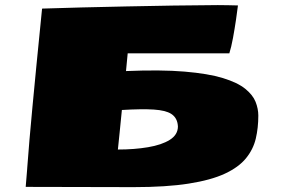

<svg xmlns="http://www.w3.org/2000/svg" viewBox="-20 -728 1133 773"><path d="M517.6 25.4 83.5 24.4Q83.5 23.4 84.5 11.7Q85.4 0 86.7 -14.9Q87.9 -29.8 88.9 -41.7Q89.8 -53.7 89.8 -54.2Q93.8 -106.9 98.6 -164.6Q103.5 -222.2 110.4 -295.2Q117.2 -368.2 126.7 -465.1Q136.2 -562 149.4 -693.4Q220.7 -695.8 307.4 -698Q394 -700.2 488.5 -702.1Q583 -704.1 677.2 -705.6Q771.5 -707 856.9 -707.5Q877.9 -707.5 898.9 -707Q919.9 -706.5 938 -706.1Q935.5 -685.1 930.2 -648.7Q924.8 -612.3 918 -575Q911.1 -537.6 903.3 -513.2H494.1L487.3 -441.9Q627.9 -447.8 723.4 -439.7Q818.8 -431.6 877.7 -413.6Q936.5 -395.5 967.3 -370.6Q998 -345.7 1009 -317.9Q1020 -290 1020 -262.7Q1020 -213.4 1009.8 -169.9Q999.5 -126.5 970.2 -90.6Q940.9 -54.7 885.3 -28.8Q829.6 -2.9 739.7 11.2Q649.9 25.4 517.6 25.4ZM454.6 -126Q521 -126 575.9 -135.3Q630.9 -144.5 663.6 -165Q696.3 -185.5 696.3 -219.2Q696.3 -222.7 695.3 -228.5Q690.9 -255.9 668.9 -269.8Q647 -283.7 599.4 -286.9Q551.8 -290 470.7 -285.2Q465.8 -231.9 461.7 -194.8Q457.5 -157.7 454.6 -126Z"/></svg>

Font: Seymour One
Style: Regular
Weight: 400
Designer: Vernon Adams
Foundry: Vernon Adams
Version: Version 1.100; ttfautohint (v1.8.4.7-5d5b);gftools[0.9.33]